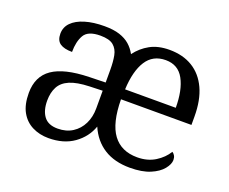

<svg xmlns="http://www.w3.org/2000/svg" viewBox="-96 -697 1023 858"><g transform="rotate(20 416.0 -268.0)"><path d="M202 10Q159 10 124.5 -7.5Q90 -25 70.5 -60Q51 -95 51 -150Q51 -229 107 -267.5Q163 -306 280 -309L358 -311V-372Q358 -410 352.5 -438.5Q347 -467 327.5 -483.5Q308 -500 265 -500Q206 -500 188 -468.5Q170 -437 170 -388Q132 -388 112.5 -401.5Q93 -415 93 -447Q93 -478 114.5 -500Q136 -522 175.5 -534Q215 -546 268 -546Q311 -546 340 -536.5Q369 -527 388.5 -510Q408 -493 421 -469Q447 -504 485 -525Q523 -546 577 -546Q641 -546 687 -518Q733 -490 758 -436Q783 -382 783 -303V-264H448Q449 -151 488.5 -98Q528 -45 604 -45Q653 -45 689 -67.5Q725 -90 744 -122Q751 -118 756 -109.5Q761 -101 761 -89Q761 -69 742 -45.5Q723 -22 685 -6Q647 10 589 10Q516 10 466 -21.5Q416 -53 390 -113Q371 -59 322.5 -24.5Q274 10 202 10ZM226 -44Q267 -44 296.5 -63Q326 -82 342 -114.5Q358 -147 358 -188V-272L296 -270Q237 -268 203 -253.5Q169 -239 154.5 -211.5Q140 -184 140 -146Q140 -99 160.5 -71.5Q181 -44 226 -44ZM691 -312Q691 -396 663.5 -446.5Q636 -497 577 -497Q516 -497 485 -448.5Q454 -400 450 -312Z"/></g></svg>

Font: Noto Serif Hentaigana EL
Style: Regular
Weight: 400
Designer: Kazuhiro Yamada
Foundry: nipponia
Version: Version 1.000